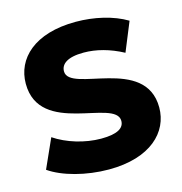

<svg xmlns="http://www.w3.org/2000/svg" viewBox="-107 -812 877 924"><g transform="rotate(-15 331.0 -350.0)"><path d="M324 14C532 14 634 -90 634 -212C634 -469 236 -389 236 -498C236 -533 267 -561 350 -561C412 -561 478 -544 545 -508L604 -652C536 -693 442 -714 352 -714C145 -714 43 -612 43 -488C43 -227 441 -309 441 -197C441 -162 409 -139 326 -139C245 -139 157 -166 95 -208L30 -63C96 -17 210 14 324 14Z"/></g></svg>

Font: Montserrat-Alt1 ExtBd
Style: Regular
Weight: 800
Designer: Differentunic
Foundry: Differentunic
Version: Version 7.222